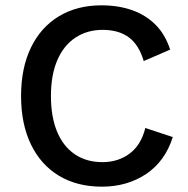

<svg xmlns="http://www.w3.org/2000/svg" viewBox="-20 -690 705 720"><path d="M628 -176Q599 -85 528 -37.5Q457 10 362 10Q269 10 201 -31Q133 -72 96 -148.5Q59 -225 59 -330Q59 -435 96 -511.5Q133 -588 201 -629Q269 -670 360 -670Q425 -670 476.5 -651.5Q528 -633 564 -596.5Q600 -560 618 -504L519 -461Q501 -522 463 -550Q425 -578 365 -578Q307 -578 263 -549Q219 -520 195 -464.5Q171 -409 171 -330Q171 -252 194 -196.5Q217 -141 260.5 -111.5Q304 -82 364 -82Q423 -82 466 -114Q509 -146 525 -210Z"/></svg>

Font: Kantumruy Pro Medium
Style: Regular
Weight: 500
Designer: Sovichet Tep
Foundry: Sovichet Tep
Version: Version 1.002